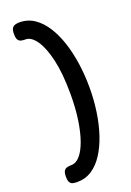

<svg xmlns="http://www.w3.org/2000/svg" viewBox="-175 -831 720 1059"><g transform="rotate(-20 185.5 -301.5)"><path d="M86 167Q72 167 60.5 164.5Q49 162 42.5 151.5Q36 141 36 118Q36 95 42.5 84.5Q49 74 60.5 71Q72 68 85 68Q114 68 137.5 41Q161 14 178.5 -35Q196 -84 206 -151.5Q216 -219 216 -301Q216 -423 197 -504.5Q178 -586 148.5 -628Q119 -670 86 -670H81Q69 -670 58.5 -673Q48 -676 42 -686.5Q36 -697 36 -720Q36 -742 42.5 -752.5Q49 -763 60.5 -766.5Q72 -770 85 -770Q134 -770 172.5 -744Q211 -718 240 -672.5Q269 -627 288.5 -567Q308 -507 317.5 -438.5Q327 -370 327 -299Q327 -228 317 -159.5Q307 -91 287.5 -32Q268 27 239 72Q210 117 172 142Q134 167 86 167Z"/></g></svg>

Font: Fredoka Light Medium
Style: Regular
Weight: 500
Version: Version 2.001